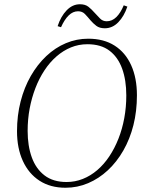

<svg xmlns="http://www.w3.org/2000/svg" viewBox="-20 -869 681 903"><path d="M288 14Q217 14 166 -19Q115 -52 87.5 -112Q60 -172 60 -252Q60 -326 77 -392Q94 -458 125 -512Q156 -566 198 -605.5Q240 -645 290 -666Q340 -687 395 -687Q468 -687 519 -654.5Q570 -622 597 -562Q624 -502 624 -421Q624 -346 607.5 -280.5Q591 -215 560 -161Q529 -107 487 -68Q445 -29 394.5 -7.5Q344 14 288 14ZM293 -13Q333 -13 369.5 -27.5Q406 -42 437.5 -69Q469 -96 494 -133.5Q519 -171 537 -216.5Q555 -262 564.5 -313.5Q574 -365 574 -420Q574 -492 554.5 -546Q535 -600 495 -630.5Q455 -661 391 -661Q350 -661 313.5 -646Q277 -631 245.5 -603.5Q214 -576 189 -538Q164 -500 146.5 -454.5Q129 -409 119.5 -358.5Q110 -308 110 -253Q110 -183 129.5 -129Q149 -75 189.5 -44Q230 -13 293 -13ZM251 -746Q266 -792 293.5 -820.5Q321 -849 356 -849Q381 -849 396 -837Q411 -825 424 -810Q438 -795 450.5 -782Q463 -769 482 -769Q507 -769 527 -788.5Q547 -808 562 -844L579 -838Q564 -793 536.5 -764.5Q509 -736 473 -736Q448 -736 433 -747.5Q418 -759 406 -773Q392 -790 379.5 -803Q367 -816 347 -816Q323 -816 303 -796.5Q283 -777 267 -741Z"/></svg>

Font: Source Serif 4 36pt Light
Style: Italic
Weight: 300
Italic angle: -12°
Designer: Frank Grießhammer
Foundry: Adobe Systems Incorporated
Version: Version 4.004;hotconv 1.0.116;makeotfexe 2.5.65601